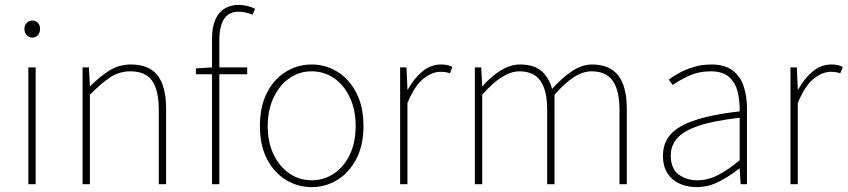

<svg xmlns="http://www.w3.org/2000/svg" viewBox="-20 -754 3470 786"><path d="M96 0V-478H126V0ZM112 -600Q99 -600 89.5 -610Q80 -620 80 -636Q80 -651 89.5 -660.5Q99 -670 112 -670Q126 -670 135 -660.5Q144 -651 144 -636Q144 -620 135 -610Q126 -600 112 -600Z M318 0V-478H344L348 -402H350Q388 -440 427.5 -465Q467 -490 516 -490Q590 -490 625 -445.5Q660 -401 660 -308V0H630V-304Q630 -384 603 -423Q576 -462 514 -462Q469 -462 432 -438Q395 -414 348 -366V0Z M848 0V-596Q848 -643 861.5 -673.5Q875 -704 899.5 -719Q924 -734 958 -734Q973 -734 991 -730Q1009 -726 1024 -718L1014 -694Q983 -706 956 -706Q916 -706 897 -676Q878 -646 878 -592V0ZM782 -450V-474L848 -478H992V-450Z M1256 12Q1199 12 1150.5 -17.5Q1102 -47 1073 -103Q1044 -159 1044 -238Q1044 -318 1073 -374.5Q1102 -431 1150.5 -460.5Q1199 -490 1256 -490Q1313 -490 1361 -460.5Q1409 -431 1438.5 -374.5Q1468 -318 1468 -238Q1468 -159 1438.5 -103Q1409 -47 1361 -17.5Q1313 12 1256 12ZM1256 -16Q1307 -16 1348 -44Q1389 -72 1412.5 -122Q1436 -172 1436 -238Q1436 -304 1412.5 -354.5Q1389 -405 1348 -433.5Q1307 -462 1256 -462Q1205 -462 1164.5 -433.5Q1124 -405 1100 -354.5Q1076 -304 1076 -238Q1076 -172 1100 -122Q1124 -72 1164.5 -44Q1205 -16 1256 -16Z M1618 0V-478H1644L1648 -388H1650Q1674 -432 1708.5 -461Q1743 -490 1786 -490Q1798 -490 1809 -488Q1820 -486 1832 -480L1822 -454Q1813 -457 1804.5 -458.5Q1796 -460 1782 -460Q1749 -460 1713 -431.5Q1677 -403 1648 -332V0Z M1924 0V-478H1950L1954 -402H1956Q1989 -440 2029 -465Q2069 -490 2108 -490Q2167 -490 2197.5 -462.5Q2228 -435 2240 -390Q2282 -437 2323 -463.5Q2364 -490 2404 -490Q2475 -490 2510.5 -445.5Q2546 -401 2546 -308V0H2516V-304Q2516 -384 2488.5 -423Q2461 -462 2402 -462Q2366 -462 2329 -438Q2292 -414 2250 -366V0H2220V-304Q2220 -384 2192.5 -423Q2165 -462 2106 -462Q2038 -462 1954 -366V0Z M2832 12Q2795 12 2763.5 -1.5Q2732 -15 2713 -43.5Q2694 -72 2694 -117Q2694 -197 2770 -238.5Q2846 -280 3008 -298Q3009 -337 3000.5 -375Q2992 -413 2966 -437.5Q2940 -462 2890 -462Q2839 -462 2798 -442.5Q2757 -423 2734 -406L2718 -428Q2733 -440 2759 -454.5Q2785 -469 2819 -479.5Q2853 -490 2892 -490Q2948 -490 2980 -465Q3012 -440 3025 -399Q3038 -358 3038 -310V0H3012L3008 -64H3006Q2969 -34 2924.5 -11Q2880 12 2832 12ZM2834 -16Q2878 -16 2919 -37Q2960 -58 3008 -98V-272Q2903 -260 2841.5 -239.5Q2780 -219 2753 -189Q2726 -159 2726 -118Q2726 -63 2758.5 -39.5Q2791 -16 2834 -16Z M3216 0V-478H3242L3246 -388H3248Q3272 -432 3306.5 -461Q3341 -490 3384 -490Q3396 -490 3407 -488Q3418 -486 3430 -480L3420 -454Q3411 -457 3402.5 -458.5Q3394 -460 3380 -460Q3347 -460 3311 -431.5Q3275 -403 3246 -332V0Z"/></svg>

Font: Source Sans Variable
Style: Regular
Weight: 200
Designer: Paul D. Hunt
Foundry: Adobe Systems Incorporated
Version: Version 3.006;hotconv 1.0.111;makeotfexe 2.5.65597